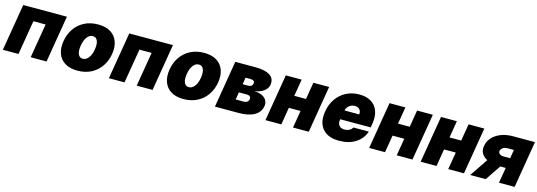

<svg xmlns="http://www.w3.org/2000/svg" viewBox="6 -1351 6042 2159"><g transform="rotate(15 3027.0 -272.0)"><path d="M5.7 0 96.6 -545.5H605.1L514.2 0H329.5L396.3 -399.1H254.3L187.5 0Z M875 9.9Q786.2 9.9 728.9 -25.4Q671.5 -60.7 648.4 -124.1Q625.4 -187.5 639.2 -271.3Q653.1 -355.1 697.1 -418.5Q741.1 -481.9 810.4 -517.2Q879.6 -552.6 968.8 -552.6Q1057.2 -552.6 1114.5 -517.2Q1171.9 -481.9 1195.1 -418.5Q1218.4 -355.1 1204.5 -271.3Q1190.7 -187.5 1146.3 -124.1Q1101.9 -60.7 1032.8 -25.4Q963.8 9.9 875 9.9ZM899.1 -134.9Q937.1 -134.9 965.4 -171.7Q993.6 -208.5 1004.3 -272.7Q1014.6 -337 998.8 -373.8Q983 -410.5 944.6 -410.5Q906.2 -410.5 878 -373.8Q849.8 -337 839.5 -272.7Q828.8 -208.5 844.6 -171.7Q860.4 -134.9 899.1 -134.9Z M1240.1 0 1331 -545.5H1839.5L1748.6 0H1563.9L1630.7 -399.1H1488.6L1421.9 0Z M2109.4 9.9Q2020.6 9.9 1963.2 -25.4Q1905.9 -60.7 1882.8 -124.1Q1859.7 -187.5 1873.6 -271.3Q1887.4 -355.1 1931.5 -418.5Q1975.5 -481.9 2044.7 -517.2Q2114 -552.6 2203.1 -552.6Q2291.5 -552.6 2348.9 -517.2Q2406.2 -481.9 2429.5 -418.5Q2452.8 -355.1 2438.9 -271.3Q2425.1 -187.5 2380.7 -124.1Q2336.3 -60.7 2267.2 -25.4Q2198.2 9.9 2109.4 9.9ZM2133.5 -134.9Q2171.5 -134.9 2199.8 -171.7Q2228 -208.5 2238.6 -272.7Q2248.9 -337 2233.1 -373.8Q2217.3 -410.5 2179 -410.5Q2140.6 -410.5 2112.4 -373.8Q2084.2 -337 2073.9 -272.7Q2063.2 -208.5 2079 -171.7Q2094.8 -134.9 2133.5 -134.9Z M2474.4 0 2565.3 -545.5H2804Q2913.4 -545.5 2970.2 -508.2Q3027 -470.9 3014.2 -396.3Q3007.8 -355.8 2967.3 -324.6Q2926.8 -293.3 2858 -282.7Q2919.4 -279.8 2954.7 -260.1Q2990.1 -240.4 3003.2 -211.1Q3016.3 -181.8 3011.4 -150.6Q2998.9 -76 2932.2 -38Q2865.4 0 2750 0ZM2679 -137.8H2772.7Q2796.9 -137.8 2812.5 -149.1Q2828.1 -160.5 2831 -180.4Q2834.9 -201 2823 -212.7Q2811.1 -224.4 2786.9 -224.4H2693.2ZM2710.2 -323.9H2772.7Q2820.7 -323.9 2828.1 -363.6Q2831 -382.5 2818 -392.9Q2805 -403.4 2779.8 -403.4H2723Z M3338.1 -545.5 3305 -348H3441.4L3474.4 -545.5H3657.7L3566.8 0H3383.5L3417.3 -201.7H3280.9L3247.2 0H3062.5L3153.4 -545.5Z M3920.5 9.9Q3789.4 9.9 3726.6 -64.6Q3663.7 -139.2 3686.1 -271.3Q3700.3 -355.8 3744.9 -419Q3789.4 -482.2 3857.4 -517.4Q3925.4 -552.6 4009.9 -552.6Q4092.3 -552.6 4147.5 -518.6Q4202.8 -484.7 4225.7 -422.1Q4248.6 -359.4 4234.4 -272.7L4227.3 -227.3H3872.5L3870.7 -218.8Q3864.3 -179.3 3884.1 -153.6Q3903.8 -127.8 3947.4 -127.8Q3977.3 -127.8 4002.1 -140.3Q4027 -152.7 4039.8 -176.1H4218.8Q4190 -90.9 4112.2 -40.5Q4034.4 9.9 3920.5 9.9ZM3892.8 -335.2H4063.9Q4069.2 -370.4 4049.2 -392.6Q4029.1 -414.8 3992.9 -414.8Q3957.4 -414.8 3929.2 -393.1Q3900.9 -371.4 3892.8 -335.2Z M4545.5 -545.5 4512.4 -348H4648.8L4681.8 -545.5H4865.1L4774.1 0H4590.9L4624.6 -201.7H4488.3L4454.5 0H4269.9L4360.8 -545.5Z M5144.9 -545.5 5111.9 -348H5248.2L5281.2 -545.5H5464.5L5373.6 0H5190.3L5224.1 -201.7H5087.7L5054 0H4869.3L4960.2 -545.5Z M5781.2 0 5811.4 -180.4H5748.2L5626.4 0H5446L5588.4 -210.9Q5543.3 -234 5523.1 -271.1Q5502.8 -308.2 5511.4 -355.1Q5519.9 -410.5 5558.1 -453.5Q5596.2 -496.4 5657.8 -521Q5719.5 -545.5 5798.3 -545.5H6054L5963.1 0ZM5831 -298.3 5848 -399.1H5774.1Q5736.9 -399.1 5716.8 -382.1Q5696.7 -365.1 5694.6 -348Q5690.3 -329.9 5706.1 -314.1Q5721.9 -298.3 5761.4 -298.3Z"/></g></svg>

Font: Inter UI Black
Style: Italic
Weight: 900
Italic angle: -9.39999°
Designer: Rasmus Andersson
Foundry: rsms
Version: 3.2;8d6f07862